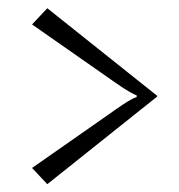

<svg xmlns="http://www.w3.org/2000/svg" viewBox="-20 -490 446 479"><path d="M60 -71 98 -30.5 372 -249V-251L98 -469.5L60 -429L247.5 -298C276.8 -277.4 301.5 -259.7 321 -252V-248C303 -241.8 274.7 -221.2 247.5 -202Z"/></svg>

Font: Prida01
Style: Bold
Weight: 700
Designer: gluk
Foundry: gluk
Version: Version 00.072